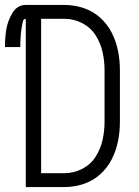

<svg xmlns="http://www.w3.org/2000/svg" viewBox="-40 -755 560 775"><path d="M64 0V-679Q55 -679 52.5 -668.5Q50 -658 48.5 -650Q47 -642 46 -633.5Q45 -625 44 -616.5Q43 -608 43 -599L42 -582Q42 -574 42 -565H-20Q-20 -600 -15 -634Q-10 -668 9.5 -701.5Q29 -735 64 -735H221Q260 -735 297.5 -722.5Q335 -710 364.5 -683.5Q394 -657 411.5 -622Q429 -587 436.5 -549Q444 -511 444 -472V-263Q444 -224 436.5 -186Q429 -148 411.5 -113Q394 -78 364.5 -51.5Q335 -25 297.5 -12.5Q260 0 221 0ZM126 -56H221Q258 -56 292 -73.5Q326 -91 346 -122.5Q366 -154 374 -190Q382 -226 382 -263V-472Q382 -509 374 -545Q366 -581 346 -612.5Q326 -644 292 -661.5Q258 -679 221 -679H126Z"/></svg>

Font: Iosevka SS01 Light
Style: Regular
Weight: 300
Monospace: yes
Designer: Belleve Invis
Foundry: Belleve Invis
Version: 2.3.3; ttfautohint (v1.8.3)